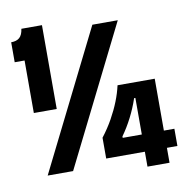

<svg xmlns="http://www.w3.org/2000/svg" viewBox="-82 -779 888 900"><g transform="rotate(-10 362.0 -329.5)"><path d="M67 -300V-550H20V-645Q46 -645 60 -657.5Q74 -670 78 -699H176V-300ZM80 0 409 -660H530L201 0ZM364 -31V-130Q394 -169 416 -208.5Q438 -248 453 -286Q468 -324 476 -360H653V40H548V-287H542Q527 -242 505 -199Q483 -156 457 -120V-113H703V-31Z"/></g></svg>

Font: Bricolage Grotesque 72pt SemiCondensed SemiBold
Style: Regular
Weight: 600
Width: 4
Designer: Mathieu Triay
Foundry: Atelier Triay
Version: Version 1.001;gftools[0.9.33.dev8+g029e19f]